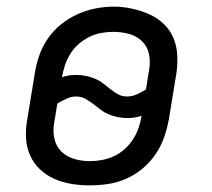

<svg xmlns="http://www.w3.org/2000/svg" viewBox="-20 -551 640 579"><path d="M250 8Q222 8 195 3.5Q168 -1 144 -11.5Q120 -22 100.5 -40.5Q81 -59 70.5 -83Q60 -107 58.5 -134.5Q57 -162 62 -190L85 -330Q89 -357 98.5 -384Q108 -411 124.5 -435Q141 -459 164 -477.5Q187 -496 213.5 -508Q240 -520 268 -525.5Q296 -531 323 -531Q350 -531 377.5 -525Q405 -519 429 -508.5Q453 -498 472.5 -480Q492 -462 502.5 -437.5Q513 -413 514.5 -385.5Q516 -358 512 -330L489 -190Q484 -163 474.5 -136Q465 -109 448.5 -85Q432 -61 409 -42Q386 -23 359.5 -11.5Q333 0 305 4Q277 8 250 8ZM363 -260Q378 -260 392.5 -266.5Q407 -273 420 -281L430 -342Q434 -366 429 -389Q424 -412 407.5 -427.5Q391 -443 368 -449Q345 -455 321 -455Q303 -455 284.5 -451.5Q266 -448 249 -439.5Q232 -431 217 -418Q202 -405 192 -388.5Q182 -372 176 -354.5Q170 -337 167 -318Q177 -322 188 -323.5Q199 -325 210 -325Q225 -325 239.5 -322Q254 -319 267 -313.5Q280 -308 291 -299.5Q302 -291 312.5 -282.5Q323 -274 335.5 -267Q348 -260 363 -260ZM251 -65Q269 -65 287.5 -68.5Q306 -72 323.5 -80Q341 -88 356 -101.5Q371 -115 381.5 -131.5Q392 -148 398 -165.5Q404 -183 407 -202Q396 -198 385 -196.5Q374 -195 363 -195Q349 -195 334.5 -198Q320 -201 307 -206.5Q294 -212 283 -220.5Q272 -229 261 -237.5Q250 -246 237.5 -253Q225 -260 210 -260Q195 -260 181 -253.5Q167 -247 153 -239L143 -178Q139 -154 144.5 -131Q150 -108 166 -93Q182 -78 204.5 -71.5Q227 -65 251 -65Z"/></svg>

Font: Iosevka Etoile Oblique
Style: Regular
Weight: 400
Italic angle: -9°
Designer: Belleve Invis
Foundry: Belleve Invis
Version: Version 15.5.2; ttfautohint (v1.8.4)